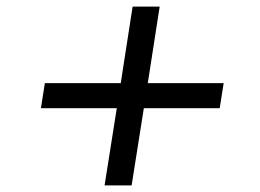

<svg xmlns="http://www.w3.org/2000/svg" viewBox="-20 -578 788 582"><path d="M297 -16 334 -250H104L116 -326H346L382 -558H464L428 -326H658L646 -250H416L379 -16Z"/></svg>

Font: Nunito Sans 7pt Expanded Medium
Style: Italic
Weight: 500
Width: 7
Italic angle: -9°
Designer: Vernon Adams
Foundry: Vernon Adams
Version: Version 3.101;gftools[0.9.27]